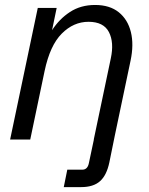

<svg xmlns="http://www.w3.org/2000/svg" viewBox="-20 -559 597 769"><path d="M20.5 0 131.3 -527.3H207L188.5 -438Q217.3 -482.9 260.3 -511Q303.2 -539.1 360.8 -539.1Q419.4 -539.1 455.6 -510Q491.7 -481 504.2 -430.7Q516.6 -380.4 502.9 -315.9L436.5 0H355.5L423.8 -325.2Q437.5 -389.2 416.3 -430.4Q395 -471.7 334.5 -471.7Q274.4 -471.7 227.3 -424.3Q180.2 -377 158.7 -274.9L101.1 0ZM235.4 190.4 249.5 120.6H309.6Q330.6 120.6 335.9 94.7L359.9 -18.6H440.4L418 91.3Q407.2 143.1 380.6 166.7Q354 190.4 305.2 190.4Z"/></svg>

Font: Schibsted Grotesk
Style: Italic
Weight: 400
Italic angle: -12°
Designer: Bakken & Baeck AS, Henrik Kongsvoll
Foundry: Schibsted ASA
Version: Version 1.100; ttfautohint (v1.8.4.7-5d5b);gftools[0.9.25]